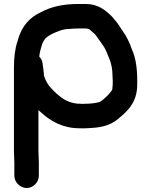

<svg xmlns="http://www.w3.org/2000/svg" viewBox="-20 -755 759 964"><path d="M52 60V127C52 160 81 189 114 189C147 189 175 160 175 127V60C175 44 173 22.9 173 5V-202C177.7 -197.3 183 -192.7 189 -188C232.8 -147.9 295.3 -111 378 -111C400.8 -109.7 425.3 -111.6 446 -113C494.4 -116 533.9 -128.8 563 -150C616 -192.4 669 -236.7 669 -331V-352C669 -409.2 661.9 -464.5 643 -505C637.4 -521.9 629.3 -541.4 622 -556L610 -578C601.6 -590.6 591.7 -605.3 583 -619C572 -636.8 556.5 -656.2 543 -671C511.1 -702.9 473 -735 411 -735H373C296.2 -735 236.2 -721 186 -694C129.5 -668.9 90.6 -623.8 72 -562L67 -545C55.3 -510 50 -464.1 50 -418V4C50 23 52 43 52 60ZM373 -612H411C413.7 -612 416.3 -611.7 419 -611C427.6 -611 435.3 -602.7 441 -597C450.9 -589.6 459.3 -581.8 466 -571C476.2 -558.3 485.4 -542.3 495 -530L505 -515C509.6 -504.4 515.3 -496.5 519 -484L529 -460C539.7 -436 545 -402.7 545 -371C545.7 -364.3 546 -358 546 -352V-331C546 -327 545.7 -323.3 545 -320C545 -316 544.7 -312 544 -308C544 -307.3 543.7 -306.3 543 -305C543 -301.8 537.5 -296 536 -294L528 -284C523.1 -277.5 504.8 -261 500 -257L490 -249C486.5 -245.5 481.3 -244.2 477 -242C457.4 -237.1 432.3 -234 408 -234C399.3 -233.3 391 -233.3 383 -234C344.5 -234 309.9 -248.8 287 -266C267.6 -281.1 254.5 -292.8 238 -311C220.6 -328.4 209.4 -348.9 201 -374C201 -383.3 198.9 -394.2 198 -405L194 -435C192.7 -449 187 -461 177 -471C178.6 -487.1 181.2 -497.8 185 -511L190 -528C194.3 -543.2 199.1 -550.2 208 -562C216.1 -570.1 227.8 -577.9 238 -583C265 -595.5 293.9 -610 332 -610C344.4 -611.1 360.5 -612 373 -612Z"/></svg>

Font: Smoothie
Style: Regular
Weight: 400
Foundry: Cannot Into Space Fonts
Version: Version 0.8